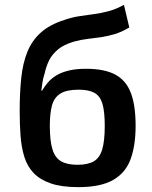

<svg xmlns="http://www.w3.org/2000/svg" viewBox="-20 -758 626 790"><path d="M302 12Q233 12 188.5 -3.5Q144 -19 118 -46.5Q92 -74 80 -113Q68 -152 64.5 -199.5Q61 -247 61 -301Q61 -377 67.5 -438Q74 -499 93 -545.5Q112 -592 148.5 -624.5Q185 -657 245 -676Q277 -687 307 -691.5Q337 -696 367 -700Q397 -704 427 -712Q457 -720 490 -738L512 -645Q480 -626 451.5 -617.5Q423 -609 396 -605Q369 -601 341.5 -598Q314 -595 285 -587Q243 -575 218.5 -554.5Q194 -534 182 -509.5Q170 -485 164 -457Q157 -436 154.5 -417.5Q152 -399 150 -385H153Q163 -402 177 -418.5Q191 -435 211.5 -447.5Q232 -460 262 -467.5Q292 -475 334 -475Q410 -475 454.5 -451Q499 -427 518.5 -375.5Q538 -324 538 -240Q538 -160 517.5 -103.5Q497 -47 445.5 -17.5Q394 12 302 12ZM299 -80Q341 -80 365.5 -94Q390 -108 400.5 -143Q411 -178 411 -240Q411 -299 401.5 -331Q392 -363 368.5 -376Q345 -389 304 -389Q254 -389 228.5 -373Q203 -357 194 -324.5Q185 -292 185 -240Q185 -178 196 -143Q207 -108 232 -94Q257 -80 299 -80Z"/></svg>

Font: Exo 2 SemiBold
Style: Regular
Weight: 600
Designer: Natanael Gama
Foundry: Natanael Gama
Version: Version 2.010